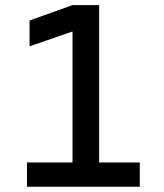

<svg xmlns="http://www.w3.org/2000/svg" viewBox="-20 -713 626 733"><path d="M256.8 0V-693.4H358.4V0ZM83 0V-92.8H266.6V0ZM348.6 0V-92.8H513.7V0ZM92.8 -536.1V-634.8L256.8 -693.4V-592.8Z"/></svg>

Font: Cascadia Mono
Style: Regular
Weight: 400
Monospace: yes
Designer: Aaron Bell
Foundry: Saja Typeworks
Version: Version 2404.023